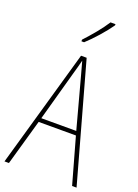

<svg xmlns="http://www.w3.org/2000/svg" viewBox="-175 -1023 787 1094"><g transform="rotate(20 218.5 -475.5)"><path d="M327 -944V-951H297C265 -901 223 -852 178 -803V-793H194C237 -832 294 -896 327 -944ZM410 0H437L238 -715H204L0 0H27L106 -278H332ZM243 -607 325 -303H113L197 -606C206 -638 213 -662 220 -691C228 -660 235 -637 243 -607Z"/></g></svg>

Font: Noto Sans Devanagari Condensed Thin
Style: Regular
Weight: 100
Width: 3
Designer: Jelle Bosma - Monotype Design Team
Foundry: Monotype Imaging Inc.
Version: Version 2.004